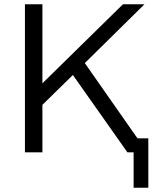

<svg xmlns="http://www.w3.org/2000/svg" viewBox="-20 -715 756 901"><path d="M97 0V-695H179V-324L557 -695H658L378 -419L625 -66H676V166H607V0H578L322 -363L179 -223V0Z"/></svg>

Font: Coval
Style: Light
Weight: 300
Foundry: Context Ltd
Version: Version 001.000